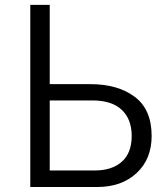

<svg xmlns="http://www.w3.org/2000/svg" viewBox="-20 -751 672 771"><path d="M101.6 0V-731.4H179.7V-413.1H342.8Q453.1 -413.1 521 -362.3Q588.9 -311.5 588.9 -205.1Q588.9 -112.3 528.8 -56.2Q468.8 0 369.1 0ZM179.7 -66.4H359.4Q429.7 -66.4 469.2 -101.6Q508.8 -136.7 508.8 -205.1Q508.8 -272.5 468.8 -310.1Q428.7 -347.7 350.6 -347.7H179.7Z"/></svg>

Font: Gothic A1
Style: Regular
Weight: 400
Designer: HanYang I&C Co.,Ltd.
Foundry: HanYang I&C Co.,Ltd.
Version: Version 2.50